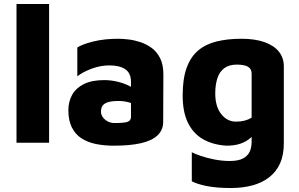

<svg xmlns="http://www.w3.org/2000/svg" viewBox="-20 -718 1503 966"><path d="M227 0H63V-698H227Z M553 15Q504 15 462.5 6.5Q421 -2 390 -22Q359 -42 341.5 -77Q324 -112 324 -163Q324 -207 343 -241Q362 -275 402 -295Q442 -315 504 -315Q537 -315 569 -307.5Q601 -300 627 -287.5Q653 -275 667 -260L672 -186Q652 -197 627 -203.5Q602 -210 575 -210Q529 -210 508.5 -197.5Q488 -185 488 -157Q488 -141 497.5 -128Q507 -115 522.5 -107Q538 -99 556 -99Q604 -99 621.5 -105Q639 -111 639 -130V-306Q639 -350 610.5 -369.5Q582 -389 530 -389Q485 -389 440 -372Q395 -355 369 -334V-479Q393 -495 448.5 -509Q504 -523 576 -523Q597 -523 626.5 -519.5Q656 -516 686.5 -506Q717 -496 743.5 -476.5Q770 -457 786 -424.5Q802 -392 802 -343L801 -105Q801 -64 772.5 -37Q744 -10 689 2.5Q634 15 553 15Z M1120 15Q1053 11 1003.5 -16.5Q954 -44 926.5 -98.5Q899 -153 899 -238Q899 -321 919 -376.5Q939 -432 977 -464Q1015 -496 1070 -509.5Q1125 -523 1195 -523Q1262 -523 1309.5 -506.5Q1357 -490 1382.5 -459Q1408 -428 1408 -384V3Q1408 61 1389.5 103Q1371 145 1335.5 173Q1300 201 1251 214.5Q1202 228 1141 228Q1070 228 1020 218Q970 208 945 194V48Q960 56 990.5 66.5Q1021 77 1059.5 84.5Q1098 92 1136 92Q1178 92 1202 79.5Q1226 67 1236 45.5Q1246 24 1246 -5V-88L1277 -68Q1262 -43 1241 -24.5Q1220 -6 1190.5 4.5Q1161 15 1120 15ZM1167 -106Q1191 -106 1210.5 -111Q1230 -116 1246 -126V-346Q1246 -366 1235.5 -376Q1225 -386 1208 -389.5Q1191 -393 1173 -393Q1133 -393 1109 -375.5Q1085 -358 1074 -325Q1063 -292 1063 -248Q1063 -182 1093 -144Q1123 -106 1167 -106Z"/></svg>

Font: Maven Pro ExtraBold
Style: Regular
Weight: 800
Designer: Joe Prince
Foundry: Joe Prince
Version: Version 2.100